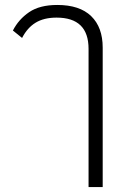

<svg xmlns="http://www.w3.org/2000/svg" viewBox="-20 -574 516 774"><path d="M337 -377Q337 -503 208 -503Q157 -503 123.5 -482.5Q90 -462 69 -421L32 -451Q55 -496 97.5 -525Q140 -554 211 -554Q301 -554 347.5 -509Q394 -464 394 -382V180H337Z"/></svg>

Font: IBM Plex Thai Light
Style: Regular
Weight: 300
Designer: Mike Abbink, Paul van der Laan, Pieter van Rosmalen, Ben Mitchell, Mark Frömberg
Foundry: Bold Monday
Version: Version 1.0